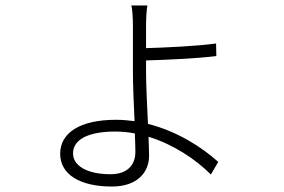

<svg xmlns="http://www.w3.org/2000/svg" viewBox="-20 -632 1040 702"><path d="M475 -77C475 -28 445 5 384 5C295 5 247 -28 247 -71C247 -126 311 -151 400 -151C425 -151 449 -149 473 -144C474 -117 475 -94 475 -77ZM514 -411C582 -413 699 -418 771 -427L770 -473C697 -463 581 -458 514 -456V-541C514 -562 516 -600 519 -612H460C464 -601 466 -563 466 -540V-371C466 -321 469 -251 472 -189C450 -192 427 -194 404 -194C272 -194 200 -146 200 -70C200 7 274 50 389 50C483 50 525 -3 525 -62C525 -81 524 -105 523 -132C614 -104 695 -50 751 6L778 -40C719 -93 629 -152 521 -179C518 -245 514 -318 514 -369Z"/></svg>

Font: Noto Sans CJK JP Light
Style: Regular
Weight: 300
Designer: Ryoko NISHIZUKA (kana & ideographs); Paul D. Hunt (Latin, Greek & Cyrillic); Wenlong ZHANG (bopomofo); Sandoll Communica
Foundry: Adobe Systems Incorporated
Version: Version 1.004;PS 1.004;hotconv 1.0.82;makeotf.lib2.5.63406